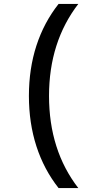

<svg xmlns="http://www.w3.org/2000/svg" viewBox="-20 -839 455 983"><path d="M128 -348Q128 -487 166.5 -605.5Q205 -724 280 -819H381Q231 -624 231 -348Q231 -70 381 124H280Q205 29 166.5 -90Q128 -209 128 -348Z"/></svg>

Font: Application Medium
Style: Regular
Weight: 500
Designer: Wei Huang
Foundry: Wei Huang
Version: Version 0.012